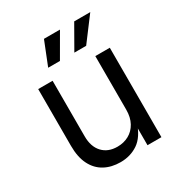

<svg xmlns="http://www.w3.org/2000/svg" viewBox="-180 -885 950 1015"><g transform="rotate(-30 295.5 -377.0)"><path d="M262.2 6.8Q207 6.8 165.3 -15.9Q123.5 -38.6 100.3 -84.5Q77.1 -130.4 77.1 -199.2V-545.9H165V-206.5Q165 -143.6 198.2 -107.9Q231.4 -72.3 288.6 -72.3Q327.6 -72.3 358.6 -89.4Q389.6 -106.4 407.7 -139.4Q425.8 -172.4 425.8 -218.8V-545.9H514.2V0H429.2V-132.3H440.9Q415.5 -55.7 368.9 -24.4Q322.3 6.8 262.2 6.8ZM251 -617.2H179.2L236.3 -760.7H334ZM411.1 -617.2H338.9L420.9 -760.7H519Z"/></g></svg>

Font: Inter Variable LoSnoCo
Style: Regular
Weight: 400
Designer: Rasmus Andersson
Foundry: rsms
Version: Version 4.000;git-a52131595; featfreeze: case,dlig,ss01,ss02